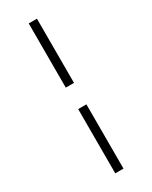

<svg xmlns="http://www.w3.org/2000/svg" viewBox="-238 -787 820 1036"><g transform="rotate(-30 172.5 -269.0)"><path d="M147 198.2V-202.1H198.2V198.2ZM147 -335.9V-735.8H198.2V-335.9Z"/></g></svg>

Font: Charis SIL Am
Style: Bold Italic
Weight: 700
Italic angle: -11°
Foundry: SIL International
Version: Version 5.000